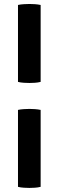

<svg xmlns="http://www.w3.org/2000/svg" viewBox="-20 -799 295 966"><path d="M70.5 -774Q83.5 -777 100.5 -778Q117.5 -779 128 -779Q140.5 -779 155.5 -778Q170.5 -777 184.5 -774V-387Q170.5 -383.5 155.5 -382.5Q140.5 -381.5 128 -381.5Q117.5 -381.5 100.5 -382.5Q83.5 -383.5 70.5 -387ZM70.5 -246Q83.5 -249 100.5 -250Q117.5 -251 128 -251Q140.5 -251 155.5 -250Q170.5 -249 184.5 -246V141Q170.5 144.5 155.5 145.5Q140.5 146.5 128 146.5Q117.5 146.5 100.5 145.5Q83.5 144.5 70.5 141Z"/></svg>

Font: Signika Negative SC SemiBold
Style: Regular
Weight: 600
Designer: Anna Giedryś
Foundry: Anna Giedryś
Version: Version 2.000; ttfautohint (v1.8.3) -l 8 -r 50 -G 200 -x 9 -